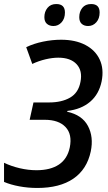

<svg xmlns="http://www.w3.org/2000/svg" viewBox="-23 -922 534 952"><path d="M414 -793Q394 -793 382 -804Q370 -815 370 -837Q370 -864 385 -883Q400 -902 429 -902Q471 -902 471 -860Q471 -830 454.5 -811.5Q438 -793 414 -793ZM242 -793Q222 -793 209.5 -804Q197 -815 197 -837Q197 -864 212.5 -883Q228 -902 256 -902Q299 -902 299 -860Q299 -830 282.5 -811.5Q266 -793 242 -793ZM162 10Q116 10 73 2Q30 -6 -3 -20V-115Q32 -98 74.5 -88Q117 -78 158 -78Q227 -78 269 -106Q311 -134 323 -191Q336 -256 302 -292Q268 -328 199 -328H124L143 -414H220Q283 -414 324.5 -438Q366 -462 376 -516Q387 -571 357 -603.5Q327 -636 266 -636Q237 -636 203 -628Q169 -620 137 -605L107 -688Q144 -706 190 -715.5Q236 -725 280 -725Q351 -725 400.5 -699Q450 -673 471.5 -626.5Q493 -580 481 -519Q468 -455 424 -417.5Q380 -380 311 -372L310 -368Q384 -352 413 -297.5Q442 -243 427 -171Q408 -82 340.5 -36Q273 10 162 10Z"/></svg>

Font: Noto Sans SemiCondensed Medium
Style: Italic
Weight: 500
Width: 4
Italic angle: -12°
Designer: Monotype Design Team
Foundry: Monotype Imaging Inc.
Version: Version 2.013; ttfautohint (v1.8.4.7-5d5b)